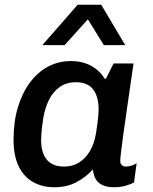

<svg xmlns="http://www.w3.org/2000/svg" viewBox="-20 -778 643 808"><path d="M210 10Q157 10 118 -12.5Q79 -35 58 -79.5Q37 -124 37 -190Q37 -265 55 -325.5Q73 -386 105.5 -430Q138 -474 182 -497.5Q226 -521 278 -521Q328 -521 364.5 -500.5Q401 -480 420 -447H426L458 -511H542Q536 -470 528.5 -418.5Q521 -367 513.5 -314.5Q506 -262 499.5 -216Q493 -170 489.5 -139.5Q486 -109 486 -102Q486 -89 493 -83Q500 -77 511 -77Q522 -77 535 -81.5Q548 -86 555 -91L544 -10Q531 -3 509 3.5Q487 10 461 10Q430 10 410.5 0.5Q391 -9 382 -26Q373 -43 371 -65Q340 -31 300 -10.5Q260 10 210 10ZM250 -77Q285 -77 312.5 -94Q340 -111 358.5 -142.5Q377 -174 384 -217Q391 -263 393 -283.5Q395 -304 395 -318Q395 -371 372 -401.5Q349 -432 299 -432Q260 -432 231.5 -412Q203 -392 186 -357.5Q169 -323 162 -281Q156 -238 154.5 -219.5Q153 -201 153 -188Q153 -135 177 -106Q201 -77 250 -77ZM158 -588 307 -758H406L507 -588H417L320 -745H393L252 -588Z"/></svg>

Font: Chivo Medium Medium
Style: Italic
Weight: 500
Italic angle: -8.05°
Version: Version 2.002